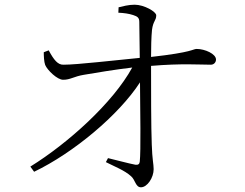

<svg xmlns="http://www.w3.org/2000/svg" viewBox="-20 -784 1040 816"><path d="M125 -54C292 -134 485 -295 575 -434C576 -315 579 -141 574 -97C573 -87 567 -82 555 -84C528 -89 477 -103 439 -112L430 -95C463 -78 510 -60 537 -35C555 -20 556 12 579 12C606 12 633 -29 633 -65C633 -87 627 -105 625 -170C622 -243 622 -409 622 -504C752 -515 830 -509 876 -509C889 -509 898 -519 898 -531C898 -555 851 -576 816 -576C799 -576 802 -562 622 -542C622 -580 623 -628 626 -657C631 -696 644 -696 644 -719C644 -734 593 -764 552 -764C526 -764 501 -757 484 -753L483 -730C506 -729 528 -726 546 -720C564 -714 572 -709 572 -691L574 -538C469 -528 308 -509 250 -509C226 -508 209 -529 187 -570L166 -562C166 -547 167 -521 172 -508C181 -486 224 -444 249 -445C279 -445 294 -459 336 -466C389 -475 466 -488 542 -497C460 -347 269 -175 109 -76Z"/></svg>

Font: Noto Serif CJK TC Light
Style: Regular
Weight: 300
Designer: Ryoko NISHIZUKA 西塚涼子 (kana & ideographs); Frank Grießhammer (Latin, Greek & Cyrillic); Wenlong ZHANG 张文龙 (bopomofo); San
Foundry: Adobe
Version: Version 2.001;hotconv 1.1.0;makeotfexe 2.6.0